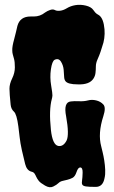

<svg xmlns="http://www.w3.org/2000/svg" viewBox="-20 -767 474 801"><path d="M314.5 -68.4Q305.7 -68.4 299.3 -49.3Q293 -30.3 282.2 -24.9Q271.5 -19.5 261.2 -17.1Q251 -14.6 240.7 -12.2Q230.5 -9.8 223.6 -2.9Q216.8 3.9 202.1 11.2Q187.5 18.6 168 7.3Q148.4 -3.9 141.6 -12.7Q134.8 -21.5 131.3 -29.3Q127.9 -37.1 124 -43Q120.1 -48.8 111.3 -50.8Q91.8 -55.7 85 -82.5Q78.1 -109.4 71.3 -140.1Q64.5 -170.9 62 -194.3Q59.6 -217.8 56.6 -239.3Q49.8 -291 38.1 -301.3Q26.4 -311.5 24.4 -330.1Q19.5 -377 19.5 -397Q19.5 -417 30.8 -439.9Q42 -462.9 42 -485.8Q42 -508.8 38.6 -521Q35.2 -533.2 33.2 -540.5Q31.2 -547.9 31.2 -556.6Q30.3 -572.3 39.1 -603.5Q43.9 -620.1 46.9 -634.3Q49.8 -648.4 52.7 -659.2Q63.5 -698.2 107.4 -698.2H121.1Q147.5 -698.2 168 -714.8Q177.7 -721.7 189.5 -725.6Q201.2 -729.5 209 -725.1Q216.8 -720.7 230.5 -722.2Q244.1 -723.6 259.3 -732.9Q274.4 -742.2 294.9 -745.6Q315.4 -749 337.9 -743.7Q360.4 -738.3 369.1 -725.6Q377.9 -712.9 383.3 -709.5Q388.7 -706.1 393.6 -703.1Q412.1 -689.5 416 -644.5Q418.9 -606.4 406.2 -572.3Q404.3 -565.4 399.4 -550.8Q394.5 -536.1 387.2 -520Q379.9 -503.9 379.9 -489.7Q379.9 -475.6 378.4 -462.9Q377 -450.2 370.1 -439.5Q353.5 -413.1 304.7 -415Q262.7 -415 252.9 -428.7Q248 -435.5 247.6 -446.3Q247.1 -457 245.6 -475.6Q244.1 -494.1 234.4 -509.8Q224.6 -525.4 208 -517.6Q197.3 -511.7 192.4 -478Q187.5 -444.3 193.4 -410.2Q199.2 -376 198.7 -368.7Q198.2 -361.3 196.3 -354.5Q183.6 -308.6 192.4 -224.6Q199.2 -163.1 222.7 -158.2Q244.1 -154.3 257.8 -180.7Q269.5 -205.1 255.9 -281.2Q244.1 -340.8 275.4 -343.8Q289.1 -345.7 310.1 -344.7Q331.1 -343.8 347.2 -348.1Q363.3 -352.5 381.3 -348.1Q399.4 -343.8 411.1 -331.1Q422.9 -318.4 411.1 -282.2Q387.7 -210 402.3 -156.2Q404.3 -147.5 408.2 -131.8Q412.1 -116.2 415 -97.2Q418 -78.1 418.9 -58.6Q419.9 -39.1 416 -23.4Q409.2 12.7 379.4 12.7Q349.6 12.7 337.9 10.7Q326.2 8.8 323.2 2.9Q320.3 -2.9 322.3 -14.2Q324.2 -25.4 324.7 -46.9Q325.2 -68.4 314.5 -68.4Z"/></svg>

Font: Creepster Caps
Style: Regular
Weight: 400
Designer: Font Diner, Inc
Foundry: Font Diner, Inc
Version: Version 1.000